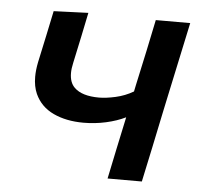

<svg xmlns="http://www.w3.org/2000/svg" viewBox="-42 -545 624 589"><g transform="rotate(5 269.5 -250.5)"><path d="M310 0Q319.5 -45.5 330 -95.8Q340.5 -146 350.5 -192Q324 -179 290.2 -171.5Q256.5 -164 221 -164Q168 -164 128.5 -182.5Q89 -201 71.5 -239.5Q61.5 -262 61.5 -291.5Q61.5 -312.5 66.5 -337Q76.5 -383.5 84.5 -420.8Q92.5 -458 100.5 -497L207 -501Q199 -463.5 191.5 -426Q183.5 -388.5 174 -344Q170 -326.5 170 -312.5Q170 -283.5 186 -268Q209.5 -245 262 -245Q283.5 -245 312.8 -251.5Q342 -258 367.5 -273L371.5 -292.5Q385 -354 395 -401Q404.5 -448 415 -497H521Q509.5 -443 498.2 -390.2Q487 -337.5 472 -267.5L461.5 -218Q448.5 -156.5 438 -105.5Q427 -54.5 415.5 0Z"/></g></svg>

Font: Heraclito Medium
Style: Italic
Weight: 500
Italic angle: -12°
Designer: Kostas Bartsokas (font) & Cristiano Sobral (main changes)
Foundry: Kostas Bartsokas (font) & Cristiano Sobral (main changes)
Version: Version 1.00;July 8, 2020;FontCreator 13.0.0.2655 64-bit